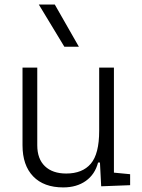

<svg xmlns="http://www.w3.org/2000/svg" viewBox="-20 -815 626 845"><path d="M258.3 9.8Q172.9 9.8 126 -38.8Q79.1 -87.4 79.1 -175.8V-517.6H144V-175.8Q144 -115.7 177.7 -83.5Q211.4 -51.3 271.5 -51.3Q342.8 -51.3 379.6 -94.5Q416.5 -137.7 416.5 -239.3V-517.6H481.4V-55.2L552.7 -48.3V0L425.3 4.9L419.9 -99.6H411.6Q397.9 -47.4 357.7 -18.8Q317.4 9.8 258.3 9.8ZM263.2 -609.4 150.9 -794.9H221.2L327.1 -609.4Z"/></svg>

Font: CaskaydiaCove NFP Light
Style: Regular
Weight: 300
Designer: Aaron Bell
Foundry: Saja Typeworks
Version: Version 2111.001; VTT 6.35;Nerd Fonts 3.1.1